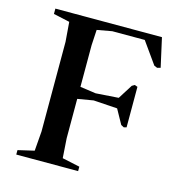

<svg xmlns="http://www.w3.org/2000/svg" viewBox="-98 -727 758 814"><g transform="rotate(15 281.0 -320.5)"><path d="M45.9 0V-19.5L117.2 -36.1L124 -122.1V-515.6L117.2 -601.6L45.9 -617.2V-640.6H513.7L542 -513.7L527.3 -509.8L513.7 -515.6L446.3 -610.4H303.7L238.3 -598.6L234.4 -530.3V-347.7L303.7 -337.9L403.3 -344.7L443.4 -408.2L455.1 -415L467.8 -410.2V-232.4L456.1 -229.5L443.4 -236.3L408.2 -299.8L303.7 -306.6L234.4 -294.9V-122.1L240.2 -36.1L317.4 -19.5V0Z"/></g></svg>

Font: Comprehension SemiBold
Style: Regular
Weight: 600
Designer: Alfredo Marco Pradil
Foundry: Alfredo Marco Pradil
Version: 1.0